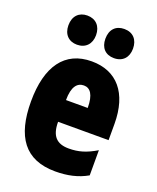

<svg xmlns="http://www.w3.org/2000/svg" viewBox="-144 -852 772 947"><g transform="rotate(20 242.0 -378.5)"><path d="M77 -690C77 -642 106 -614 149 -614C194 -614 222 -644 222 -690C222 -737 194 -767 149 -767C106 -767 77 -739 77 -690ZM271 -690C271 -643 298 -614 343 -614C389 -614 416 -644 416 -690C416 -737 389 -767 343 -767C299 -767 271 -739 271 -690ZM247 -562C106 -562 32 -459 32 -274C32 -90 102 10 262 10C326 10 380 -2 429 -30V-162C377 -131 337 -119 286 -119C222 -119 192 -151 192 -225H457V-310C457 -472 379 -562 247 -562ZM251 -437C284 -437 306 -409 306 -339H192C192 -411 217 -437 251 -437Z"/></g></svg>

Font: Noto Sans Bengali ExtraCondensed Black
Style: Regular
Weight: 900
Width: 2
Designer: Joana Ranito - Universal Thirst; Jelle Bosma - Monotype Design Team
Foundry: Universal Thirst ehf.
Version: Version 3.000